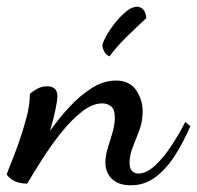

<svg xmlns="http://www.w3.org/2000/svg" viewBox="-58 -532 587 572"><path d="M332 20Q295 20 275.5 1Q256 -18 256 -47Q256 -68 263 -90.5Q270 -113 277 -136.5Q284 -160 284 -182Q284 -206 273 -215Q262 -224 247 -224Q217 -224 185.5 -199Q154 -174 124 -136.5Q94 -99 68 -58Q42 -17 23 15Q5 15 -11 9Q-27 3 -38 -12Q-37 -17 -26.5 -42.5Q-16 -68 -3 -104.5Q10 -141 20.5 -180Q31 -219 31 -252Q38 -259 52 -267Q66 -275 81 -275Q113 -275 113 -246Q113 -233 107 -204.5Q101 -176 91 -142Q117 -179 149 -213.5Q181 -248 216 -270Q251 -292 287 -292Q328 -292 347.5 -263.5Q367 -235 367 -200Q367 -170 357 -143.5Q347 -117 337.5 -93.5Q328 -70 328 -47Q328 -30 335.5 -22.5Q343 -15 354 -15Q378 -15 403.5 -38.5Q429 -62 452.5 -97.5Q476 -133 494 -169L509 -156Q488 -107 462 -67Q436 -27 404 -3.5Q372 20 332 20ZM268 -364Q257 -369 252 -379.5Q247 -390 247 -395Q247 -403 257 -422Q267 -441 283 -461.5Q299 -482 317 -497Q335 -512 350 -512Q360 -512 368 -504.5Q376 -497 378 -478Q342 -445 315.5 -418.5Q289 -392 268 -364Z"/></svg>

Font: Dancing Script SemiBold
Style: Regular
Weight: 600
Designer: Pablo Impallari
Foundry: Pablo Impallari
Version: Version 2.001